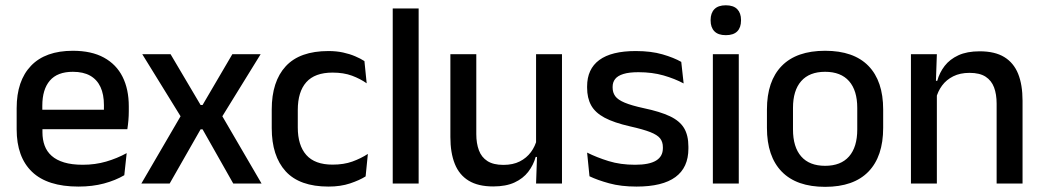

<svg xmlns="http://www.w3.org/2000/svg" viewBox="-20 -694 3942 726"><path d="M276.5 11.5Q159.5 11.5 101.2 -44.2Q43 -100 43 -205V-285Q43 -388.5 97.2 -445.2Q151.5 -502 255.5 -502Q326 -502 373 -476.2Q420 -450.5 443.5 -403.5Q467 -356.5 467 -292V-273.5Q467 -256.5 465.5 -239Q464 -221.5 461.5 -205.5H371.5Q372.5 -231.5 372.8 -254.5Q373 -277.5 373 -296.5Q373 -337 360 -365Q347 -393 321 -407.8Q295 -422.5 255.5 -422.5Q197 -422.5 168.5 -389.2Q140 -356 140 -294.5V-248.5L140.5 -237V-193.5Q140.5 -166 148.8 -143.5Q157 -121 175.2 -104.8Q193.5 -88.5 222.5 -79.8Q251.5 -71 293 -71Q340 -71 381.2 -83Q422.5 -95 459 -115L450 -31.5Q417 -12 373.2 -0.2Q329.5 11.5 276.5 11.5ZM95 -205.5V-279H441.5V-205.5Z M514.5 0 671 -268.5V-241L518 -489H625L738.5 -297H746L858.5 -489H965.5L812.5 -241V-268.5L969 0H862L746 -205H738.5L621.5 0Z M1222 11.5Q1113 11.5 1060.2 -46.2Q1007.5 -104 1007.5 -209.5V-280Q1007.5 -386 1060.5 -443.5Q1113.5 -501 1222 -501Q1252 -501 1277.2 -495.5Q1302.5 -490 1323 -481.2Q1343.5 -472.5 1358 -463L1366.5 -379Q1342.5 -396 1311 -407.8Q1279.5 -419.5 1237.5 -419.5Q1170.5 -419.5 1138.2 -383.2Q1106 -347 1106 -278V-212Q1106 -144.5 1138.2 -108Q1170.5 -71.5 1237.5 -71.5Q1280 -71.5 1312.5 -83.2Q1345 -95 1371 -112L1362.5 -27Q1339.5 -12.5 1303.8 -0.5Q1268 11.5 1222 11.5Z M1465 0V-662H1563V0Z M1781 -489V-187Q1781 -152 1790.8 -125.8Q1800.5 -99.5 1823 -85Q1845.5 -70.5 1883.5 -70.5Q1919.5 -70.5 1945.2 -83.5Q1971 -96.5 1987.5 -118.8Q2004 -141 2010.5 -168.5L2026.5 -100.5H2005.5Q1997 -70 1977.5 -44.5Q1958 -19 1925.5 -4Q1893 11 1845 11Q1788 11 1752.2 -10.8Q1716.5 -32.5 1699.8 -74.2Q1683 -116 1683 -176V-489ZM2105 -489V0H2007L2011 -114.5L2007 -120.5V-489Z M2387 11.5Q2328 11.5 2283.5 -0.8Q2239 -13 2209 -27.5L2200 -117Q2237 -98.5 2281.5 -84.8Q2326 -71 2381.5 -71Q2435 -71 2460.8 -86.8Q2486.5 -102.5 2486.5 -133.5V-137.5Q2486.5 -157.5 2476 -170.8Q2465.5 -184 2438.8 -194.5Q2412 -205 2363 -216Q2301.5 -230 2266 -249Q2230.5 -268 2215.2 -295.8Q2200 -323.5 2200 -362.5V-367Q2200 -433 2246 -467Q2292 -501 2384 -501Q2442 -501 2485 -488.5Q2528 -476 2556 -460L2565 -378.5Q2531.5 -396.5 2488.8 -408.8Q2446 -421 2394 -421Q2358.5 -421 2337 -414.2Q2315.5 -407.5 2306 -395.2Q2296.5 -383 2296.5 -366V-362.5Q2296.5 -344 2306.5 -330.2Q2316.5 -316.5 2342.2 -305.8Q2368 -295 2414 -285Q2476 -272 2513 -254.5Q2550 -237 2566.5 -209.8Q2583 -182.5 2583 -139.5V-132Q2583 -60.5 2534 -24.5Q2485 11.5 2387 11.5Z M2675.5 0V-489H2773.5V0ZM2724.5 -561Q2695.5 -561 2681.2 -575.8Q2667 -590.5 2667 -616.5V-618.5Q2667 -644.5 2681.2 -659.2Q2695.5 -674 2724.5 -674Q2753.5 -674 2767.8 -659.2Q2782 -644.5 2782 -618.5V-616.5Q2782 -590 2767.8 -575.5Q2753.5 -561 2724.5 -561Z M3100 12.5Q2992 12.5 2936 -45Q2880 -102.5 2880 -210.5V-280Q2880 -387.5 2936 -444.8Q2992 -502 3100 -502Q3208 -502 3263.8 -444.8Q3319.5 -387.5 3319.5 -280V-210.5Q3319.5 -102.5 3263.8 -45Q3208 12.5 3100 12.5ZM3100 -67Q3159.5 -67 3190.5 -102.5Q3221.5 -138 3221.5 -204.5V-286Q3221.5 -352 3190.5 -387.2Q3159.5 -422.5 3100 -422.5Q3040.5 -422.5 3009.5 -387.2Q2978.5 -352 2978.5 -286V-204.5Q2978.5 -138 3009.5 -102.5Q3040.5 -67 3100 -67Z M3748.5 0V-302Q3748.5 -337.5 3738.8 -363.5Q3729 -389.5 3706.8 -404Q3684.5 -418.5 3646 -418.5Q3610.5 -418.5 3584.5 -405.5Q3558.5 -392.5 3542.2 -370.5Q3526 -348.5 3519 -320.5L3503 -388.5H3524Q3532.5 -419.5 3552 -444.8Q3571.5 -470 3604 -485Q3636.5 -500 3684.5 -500Q3742 -500 3777.5 -478.2Q3813 -456.5 3829.8 -415Q3846.5 -373.5 3846.5 -313V0ZM3424.5 0V-489H3522.5L3518.5 -374.5L3522.5 -368.5V0Z"/></svg>

Font: Anek Telugu Medium Medium
Style: Regular
Weight: 500
Version: Version 1.003